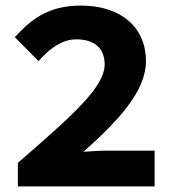

<svg xmlns="http://www.w3.org/2000/svg" viewBox="-20 -668 613 688"><path d="M534 0V-128H356C333 -128 308 -126 279 -124C406 -237 503 -342 503 -449C503 -568 416 -648 270 -648C166 -648 102 -609 43 -545L33 -535L118 -449L129 -461C164 -498 206 -527 253 -527C320 -527 355 -494 355 -437C355 -355 236 -251 48 -88L44 -84V0Z"/></svg>

Font: Falling Sky
Style: Bd+
Weight: 400
Designer: Paul D. Hunt
Foundry: Adobe Systems Incorporated
Version: Version 1.02